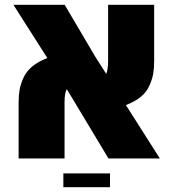

<svg xmlns="http://www.w3.org/2000/svg" viewBox="-20 -652 713 790"><path d="M614.3 -632.3V-402.3Q614.3 -372.1 610.6 -349.9Q606.9 -327.6 595.7 -301.8Q573.7 -248 498 -219.7Q591.3 -72.3 637.7 0H426.3L254.9 -285.2Q245.6 -270.5 245.6 -231.4V0H56.6V-230Q56.6 -259.3 60.5 -282.2Q64.5 -305.2 76.2 -331.1Q99.6 -384.8 174.8 -413.1Q112.8 -510.3 35.2 -632.3H246.1L372.1 -418.5L417 -348.1Q424.8 -365.2 424.8 -400.9V-632.3ZM432.6 118.2H240.7V61.5H432.6Z"/></svg>

Font: Open Sans Hebrew Extra Bold
Style: Regular
Weight: 800
Foundry: Ascender Corporation, Yanek Iontef
Version: Version 2.001;PS 002.001;hotconv 1.0.70;makeotf.lib2.5.58329